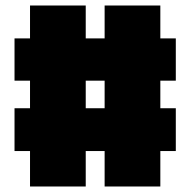

<svg xmlns="http://www.w3.org/2000/svg" viewBox="-20 -638 684 690"><path d="M87.9 32.2V-95.2H32.2V-249H87.9V-348.1H32.2V-500H87.9V-618.2H288.1V-500H356V-618.2H556.2V-500H611.8V-348.1H556.2V-249H611.8V-95.2H556.2V32.2H356V-95.2H288.1V32.2ZM288.1 -249H356V-348.1H288.1Z"/></svg>

Font: Apfel Grotezk Satt
Style: Regular
Weight: 900
Designer: Luigi Gorlero
Foundry: © 2023, Luigi Gorlero & Collletttivo
Version: Version 2.000;Glyphs 3.2 (3217)